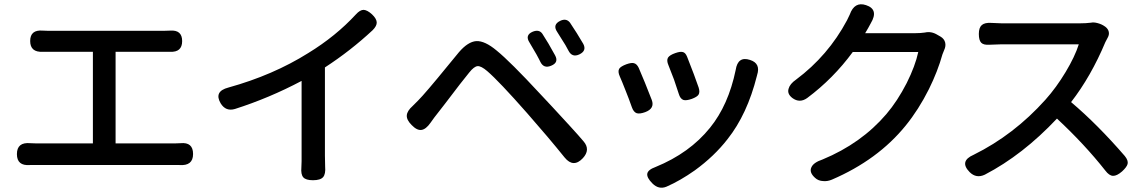

<svg xmlns="http://www.w3.org/2000/svg" viewBox="-20 -812 5344 897"><path d="M818 -41Q808 -41 797 -41H473H150Q135 -41 120 -41Q59 -36 59 -92Q59 -149 122 -143Q132 -142 150 -142H414V-570H207Q194 -570 180 -570Q121 -567 121 -620.5Q121 -674 180 -669Q190 -668 207 -668H743Q764 -668 775 -669Q831 -673 831 -620Q831 -567 774 -570Q759 -570 743 -570H520V-142H797Q815 -142 823 -143Q882 -149 882 -92.5Q882 -36 818 -41Z M1442 30Q1409 30 1397 16.5Q1385 3 1388 -30Q1388 -40 1389 -59Q1389 -77 1389 -85V-434Q1238 -354 1078 -303Q1035 -290 1011 -329Q978 -385 1047 -403Q1256 -461 1420 -564Q1549 -643 1643 -745Q1662 -766 1679 -766Q1696 -765 1718 -745Q1739 -725 1740 -708Q1741 -691 1721 -671Q1618 -575 1498 -497V-291V-85Q1498 -51 1499 -34Q1502 1 1489.5 15.5Q1477 30 1442 30Z M2618 -76Q2544 -168 2443 -283Q2311 -433 2256 -480Q2228 -504 2211.5 -503Q2195 -502 2172 -473Q2142 -437 2058 -326Q2022 -280 2009 -263Q2006 -259 2000 -250.5Q1994 -242 1991 -238Q1970 -208 1949 -205Q1928 -202 1903 -228Q1879 -252 1880.5 -273Q1882 -294 1908 -317Q1921 -330 1933 -342Q1967 -376 2073 -506Q2108 -548 2124 -568Q2166 -617 2205 -620Q2245 -622 2300 -576Q2364 -524 2502 -375Q2520 -356 2561 -312Q2599 -270 2619 -249Q2627 -241 2642 -224Q2686 -176 2706 -152Q2740 -113 2703 -73Q2659 -26 2618 -76ZM2504 -524Q2502 -528 2498 -536Q2485 -561 2478 -572Q2462 -600 2454 -613Q2431 -648 2469 -664Q2499 -676 2514 -654Q2541 -613 2573 -554Q2592 -520 2555 -505Q2520 -490 2504 -524ZM2636 -575Q2621 -604 2608 -623Q2595 -645 2583 -663Q2560 -697 2598 -715Q2626 -728 2643 -706Q2676 -657 2705 -607Q2722 -575 2687 -558Q2653 -542 2636 -575Z M3028 45Q3001 18 3004 -0.5Q3007 -19 3043 -32Q3202 -97 3297 -215Q3383 -321 3417 -485Q3427 -551 3484 -532Q3535 -516 3517 -461Q3517 -460 3516 -457Q3471 -278 3379 -162Q3317 -82 3226 -16Q3158 32 3094 60Q3058 75 3028 45ZM2955 -283Q2940 -288 2932 -311Q2918 -351 2903 -388Q2885 -434 2876 -454Q2865 -478 2873 -491Q2880 -502 2907 -512Q2930 -520 2941 -517Q2955 -514 2964 -495Q2991 -433 3025 -345Q3040 -305 2994 -288Q2969 -279 2955 -283ZM3173 -345Q3158 -350 3151 -374Q3145 -394 3129 -440Q3111 -486 3103 -507Q3093 -530 3101 -543Q3109 -555 3135 -564Q3158 -572 3169 -569Q3182 -567 3190 -547Q3226 -456 3244 -403Q3251 -381 3243 -369Q3236 -359 3212 -350Q3186 -341 3173 -345Z M3826 34Q3803 33 3788 19Q3759 -7 3771 -31Q3781 -53 3823 -67Q4004 -142 4121 -279Q4173 -340 4216 -424Q4256 -504 4270 -569H4117H3964Q3873 -445 3751 -354Q3716 -329 3682 -354Q3657 -373 3664 -397Q3670 -420 3699 -440Q3849 -552 3937 -717Q3944 -730 3950 -744Q3972 -806 4026 -788Q4087 -768 4048 -703Q4043 -695 4036 -681Q4032 -673 4022 -657H4257Q4280 -657 4301 -660Q4331 -667 4360 -649L4374 -641Q4391 -631 4395.5 -614Q4400 -597 4391 -578Q4385 -564 4383 -558Q4361 -479 4320 -396Q4272 -300 4211 -225Q4081 -65 3867 27Q3846 36 3826 34Z M4510 -8Q4460 -59 4529 -89Q4717 -182 4864 -346Q4915 -403 4958.5 -475.5Q5002 -548 5020 -605H4660Q4641 -605 4603 -603Q4575 -601 4564 -612.5Q4553 -624 4553 -653.5Q4553 -683 4567 -695Q4581 -707 4611 -705Q4647 -703 4660 -703H4842H5024Q5053 -703 5077 -706Q5089 -709 5108 -704Q5127 -699 5141 -689L5144 -687Q5157 -677 5160 -663.5Q5163 -650 5155 -636Q5151 -629 5144 -615Q5077 -455 4984 -335Q5108 -230 5235 -83Q5252 -62 5248 -46Q5244 -31 5222 -11Q5198 10 5180 9.5Q5162 9 5144 -15Q5047 -138 4918 -258Q4758 -88 4581 4Q4541 23 4510 -8Z"/></svg>

Font: GenSenRounded TW M
Style: Regular
Weight: 500
Version: Version 1.501;PS 1;hotconv 16.6.51;makeotf.lib2.5.65220